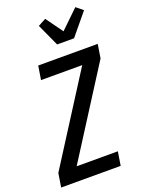

<svg xmlns="http://www.w3.org/2000/svg" viewBox="-179 -1070 864 1152"><g transform="rotate(-20 252.5 -494.0)"><path d="M4 0 18 -88 374 -647H111L125 -735H505L491 -647L135 -88H398L384 0ZM275 -815 210 -957 260 -984 338 -876 454 -988 497 -953 383 -815Z"/></g></svg>

Font: Iosevka SS18 Semibold
Style: Italic
Weight: 600
Italic angle: -9°
Monospace: yes
Designer: Belleve Invis
Foundry: Belleve Invis
Version: Version 25.1.1; ttfautohint (v1.8.4)